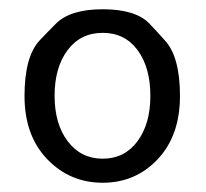

<svg xmlns="http://www.w3.org/2000/svg" viewBox="-20 -829 445 415"><path d="M66 -742Q83 -760 100 -777Q131 -809 202 -809Q273 -809 303 -778Q320 -760 336 -742Q369 -707 369 -621.5Q369 -536 321 -485Q273 -434 202 -434Q131 -434 82 -485Q33 -536 33 -621.5Q33 -707 66 -742ZM126.5 -523.5Q155 -486 202 -486Q249 -486 277 -523.5Q305 -561 305 -622Q305 -683 277.5 -720.5Q250 -758 202 -758Q154 -758 126 -720.5Q98 -683 98 -622Q98 -561 126.5 -523.5Z"/></svg>

Font: Resource Han Rounded JP Normal
Style: Regular
Weight: 350
Designer: Cyano Hao (round all glyphs); Ryoko NISHIZUKA 西塚涼子 (kana, bopomofo & ideographs); Paul D. Hunt (Latin, Greek & Cyrillic)
Foundry: Cyano Hao
Version: 0.990